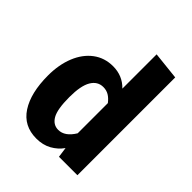

<svg xmlns="http://www.w3.org/2000/svg" viewBox="-215 -886 1030 1030"><g transform="rotate(45 300.0 -371.0)"><path d="M530 -742V0H390L382 -58Q358 -24 321 -3.5Q284 17 235 17Q139 17 89.5 -59Q40 -135 40 -267Q40 -349 66 -413Q92 -477 140 -513Q188 -549 252 -549Q324 -549 372 -499V-759ZM203 -266Q203 -174 224.5 -136.5Q246 -99 285 -99Q335 -99 372 -160V-389Q355 -411 336.5 -422Q318 -433 294 -433Q251 -433 227 -392.5Q203 -352 203 -266Z"/></g></svg>

Font: Fira Mono
Style: Bold
Weight: 700
Monospace: yes
Designer: Carrois Corporate & Edenspiekermann AG
Foundry: Carrois Corporate GbR & Edenspiekermann AG
Version: Version 3.206